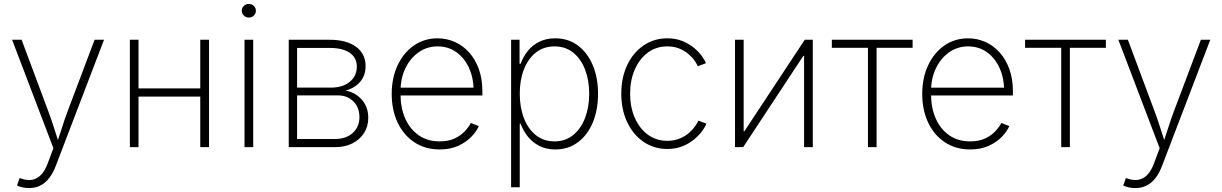

<svg xmlns="http://www.w3.org/2000/svg" viewBox="-20 -748 6213 976"><path d="M66.4 195.3 79.6 157.2 85.9 159.2Q117.7 170.4 143.6 165.8Q169.4 161.1 189.5 139.9Q209.5 118.7 223.6 79.6L251.5 5.4L41.5 -545.9H89.8L225.1 -183.6Q241.2 -140.6 254.6 -97.9Q268.1 -55.2 281.7 -13.7H267.1Q281.2 -55.2 294.7 -97.9Q308.1 -140.6 324.2 -183.6L460.9 -545.9H508.8L263.2 96.2Q249 133.3 229.2 158.2Q209.5 183.1 184.3 195.6Q159.2 208 128.4 208Q111.3 208 95.2 204.6Q79.1 201.2 66.4 195.3Z M1012.2 -298.8V-256.8H671.9V-298.8ZM684.1 -545.9V0H640.1V-545.9ZM1042.5 -545.9V0H998V-545.9Z M1223.1 0V-545.9H1267.1V0ZM1245.1 -658.7Q1230.5 -658.7 1219.7 -668.9Q1209 -679.2 1209 -693.4Q1209 -708 1219.7 -718Q1230.5 -728 1245.1 -728Q1259.8 -728 1270.3 -718Q1280.8 -708 1280.8 -693.4Q1280.8 -679.2 1270.3 -668.9Q1259.8 -658.7 1245.1 -658.7Z M1447.8 0V-545.9H1654.8Q1741.2 -545.9 1789.8 -510.3Q1838.4 -474.6 1838.4 -412.1Q1838.4 -364.7 1811 -332.5Q1783.7 -300.3 1736.8 -287.6Q1770 -281.2 1795.9 -262.7Q1821.8 -244.1 1836.9 -215.6Q1852.1 -187 1852.1 -148.9Q1852.1 -106 1830.8 -72.3Q1809.6 -38.6 1771.7 -19.3Q1733.9 0 1683.1 0ZM1490.2 -41.5H1683.1Q1739.3 -41.5 1773.2 -72.3Q1807.1 -103 1807.1 -152.8Q1807.1 -201.7 1776.4 -232.4Q1745.6 -263.2 1697.8 -263.2H1490.2ZM1490.2 -302.7H1662.1Q1722.2 -302.7 1758.1 -332.3Q1793.9 -361.8 1793.9 -409.7Q1793.9 -455.1 1757.6 -479.7Q1721.2 -504.4 1654.8 -504.4H1490.2Z M2214.8 11.7Q2141.1 11.7 2086.2 -24.9Q2031.2 -61.5 2001.2 -125.2Q1971.2 -189 1971.2 -270.5Q1971.2 -352.1 2001.2 -416Q2031.2 -480 2084 -516.6Q2136.7 -553.2 2204.1 -553.2Q2250.5 -553.2 2291.7 -534.9Q2333 -516.6 2364.5 -481.7Q2396 -446.8 2414.1 -397Q2432.1 -347.2 2432.1 -283.2V-262.7H1999V-302.2H2408.2L2387.7 -286.6Q2387.7 -350.1 2364.7 -401.4Q2341.8 -452.6 2300.5 -482.4Q2259.3 -512.2 2204.1 -512.2Q2150.4 -512.2 2107.7 -481.9Q2064.9 -451.7 2040.5 -400.4Q2016.1 -349.1 2016.1 -286.1V-268.1Q2016.1 -199.7 2039.8 -145.8Q2063.5 -91.8 2108.2 -60.5Q2152.8 -29.3 2214.8 -29.3Q2259.8 -29.3 2291.3 -44.2Q2322.8 -59.1 2343 -81.1Q2363.3 -103 2373.5 -123L2414.1 -106.9Q2401.9 -79.6 2375.5 -52.2Q2349.1 -24.9 2309.1 -6.6Q2269 11.7 2214.8 11.7Z M2578.1 204.1V-545.9H2621.1V-423.8H2626.5Q2639.2 -459 2662.6 -488.5Q2686 -518.1 2721.2 -535.6Q2756.3 -553.2 2802.7 -553.2Q2868.2 -553.2 2917 -517.1Q2965.8 -481 2992.9 -417.2Q3020 -353.5 3020 -271.5Q3020 -189 2993.2 -125Q2966.3 -61 2917.5 -24.7Q2868.7 11.7 2803.2 11.7Q2756.3 11.7 2721.4 -6.3Q2686.5 -24.4 2662.8 -54.2Q2639.2 -84 2626.5 -119.1H2622.1V204.1ZM2798.8 -29.3Q2854 -29.3 2893.6 -61.5Q2933.1 -93.8 2954.1 -148.7Q2975.1 -203.6 2975.1 -272Q2975.1 -339.8 2954.1 -394.3Q2933.1 -448.7 2893.8 -480.5Q2854.5 -512.2 2798.8 -512.2Q2743.7 -512.2 2704.1 -481Q2664.6 -449.7 2643.3 -395.5Q2622.1 -341.3 2622.1 -272Q2622.1 -202.6 2643.1 -147.7Q2664.1 -92.8 2703.9 -61Q2743.7 -29.3 2798.8 -29.3Z M3372.1 9.3Q3304.7 9.3 3251.7 -26.9Q3198.7 -63 3168.5 -126.5Q3138.2 -189.9 3138.2 -272Q3138.2 -354 3168.5 -417.5Q3198.7 -481 3251.7 -517.1Q3304.7 -553.2 3372.1 -553.2Q3415.5 -553.2 3449.7 -539.1Q3483.9 -524.9 3508.5 -504.2Q3533.2 -483.4 3548.3 -462.2Q3563.5 -440.9 3568.4 -426.8L3527.3 -411.1Q3523.9 -420.4 3512.7 -437.3Q3501.5 -454.1 3482.2 -471.2Q3462.9 -488.3 3435.5 -500.2Q3408.2 -512.2 3372.1 -512.2Q3315.4 -512.2 3272.9 -480.5Q3230.5 -448.7 3206.8 -394.5Q3183.1 -340.3 3183.1 -272Q3183.1 -203.6 3206.8 -149.4Q3230.5 -95.2 3272.9 -63.7Q3315.4 -32.2 3372.1 -32.2Q3408.2 -32.2 3436.3 -44.2Q3464.4 -56.2 3483.9 -73.7Q3503.4 -91.3 3514.9 -108.4Q3526.4 -125.5 3529.8 -134.8L3570.8 -119.6Q3565.9 -105 3550.5 -83.5Q3535.2 -62 3510.3 -40.8Q3485.4 -19.5 3450.7 -5.1Q3416 9.3 3372.1 9.3Z M4111.8 0H4067.4V-463.9H4063.5L3757.8 0H3716.3V-545.9H3760.3V-81.1H3764.2L4070.8 -545.9H4111.8Z M4392.1 0V-504.9H4208.5V-545.9H4619.1V-504.9H4436V0Z M4911.6 11.7Q4837.9 11.7 4783 -24.9Q4728 -61.5 4698 -125.2Q4668 -189 4668 -270.5Q4668 -352.1 4698 -416Q4728 -480 4780.8 -516.6Q4833.5 -553.2 4900.9 -553.2Q4947.3 -553.2 4988.5 -534.9Q5029.8 -516.6 5061.3 -481.7Q5092.8 -446.8 5110.8 -397Q5128.9 -347.2 5128.9 -283.2V-262.7H4695.8V-302.2H5105L5084.5 -286.6Q5084.5 -350.1 5061.5 -401.4Q5038.6 -452.6 4997.3 -482.4Q4956.1 -512.2 4900.9 -512.2Q4847.2 -512.2 4804.4 -481.9Q4761.7 -451.7 4737.3 -400.4Q4712.9 -349.1 4712.9 -286.1V-268.1Q4712.9 -199.7 4736.6 -145.8Q4760.3 -91.8 4804.9 -60.5Q4849.6 -29.3 4911.6 -29.3Q4956.5 -29.3 4988 -44.2Q5019.5 -59.1 5039.8 -81.1Q5060.1 -103 5070.3 -123L5110.8 -106.9Q5098.6 -79.6 5072.3 -52.2Q5045.9 -24.9 5005.9 -6.6Q4965.8 11.7 4911.6 11.7Z M5374.5 0V-504.9H5190.9V-545.9H5601.6V-504.9H5418.5V0Z M5689.9 195.3 5703.1 157.2 5709.5 159.2Q5741.2 170.4 5767.1 165.8Q5793 161.1 5813 139.9Q5833 118.7 5847.2 79.6L5875 5.4L5665 -545.9H5713.4L5848.6 -183.6Q5864.7 -140.6 5878.2 -97.9Q5891.6 -55.2 5905.3 -13.7H5890.6Q5904.8 -55.2 5918.2 -97.9Q5931.6 -140.6 5947.8 -183.6L6084.5 -545.9H6132.3L5886.7 96.2Q5872.6 133.3 5852.8 158.2Q5833 183.1 5807.9 195.6Q5782.7 208 5752 208Q5734.9 208 5718.8 204.6Q5702.6 201.2 5689.9 195.3Z"/></svg>

Font: Inter ExtraLight
Style: Regular
Weight: 250
Designer: Rasmus Andersson
Foundry: rsms
Version: Version 4.001;git-66647c0bb